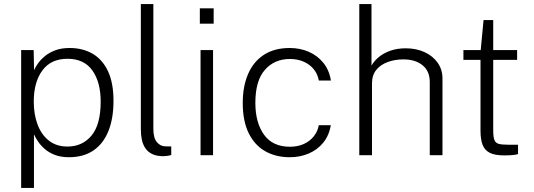

<svg xmlns="http://www.w3.org/2000/svg" viewBox="-20 -763 2626 944"><path d="M84 161V-517H145.5L147.5 -418Q154 -433 167 -451.5Q180 -470 201 -487.2Q222 -504.5 252 -515.8Q282 -527 322.5 -527Q386.5 -527 435 -499Q483.5 -471 510.8 -413.2Q538 -355.5 538 -267Q538 -181 513.2 -119Q488.5 -57 439.8 -23.5Q391 10 319 10Q279 10 249.5 -1.5Q220 -13 199.8 -30.8Q179.5 -48.5 166.8 -67.8Q154 -87 147 -102.5V161ZM311.5 -42.5Q385 -42.5 430 -96.5Q475 -150.5 475 -263.5Q475 -359 434.2 -416.5Q393.5 -474 311.5 -474Q230.5 -474 188.2 -416.5Q146 -359 146 -263.5Q146 -200.5 164.8 -150.5Q183.5 -100.5 220.5 -71.5Q257.5 -42.5 311.5 -42.5Z M783.5 5Q751 5 729.2 -5.2Q707.5 -15.5 695 -33.8Q682.5 -52 677.5 -75.8Q672.5 -99.5 672.5 -126.5V-743H734V-130Q734 -85 751 -64.5Q768 -44 792.5 -43.5L822 -43V-1Q812.5 2 801.8 3.5Q791 5 783.5 5Z M1027.5 -517V0H966V-517ZM1030.5 -722V-646.5H962.5V-722Z M1404.5 -527Q1455 -527 1497.8 -508.5Q1540.5 -490 1569.5 -454.5Q1598.5 -419 1607 -367H1547.5Q1542 -398.5 1523 -422.2Q1504 -446 1473.8 -459.5Q1443.5 -473 1405 -473Q1330 -473 1282.8 -420Q1235.5 -367 1235.5 -257Q1235.5 -160 1278 -100.8Q1320.5 -41.5 1405.5 -41.5Q1444 -41.5 1474 -55.2Q1504 -69 1523 -93Q1542 -117 1547.5 -147.5H1606.5Q1598 -96.5 1569 -61.2Q1540 -26 1497.5 -8Q1455 10 1404.5 10Q1336 10 1284 -19.5Q1232 -49 1202.8 -108.2Q1173.5 -167.5 1173.5 -257Q1173.5 -337.5 1199.5 -398.5Q1225.5 -459.5 1277 -493.2Q1328.5 -527 1404.5 -527Z M1746.5 0V-743H1806.5V-440.5Q1819.5 -463.5 1843.2 -483Q1867 -502.5 1900.2 -514Q1933.5 -525.5 1975 -525.5Q2026 -525.5 2066.8 -507Q2107.5 -488.5 2131.5 -455Q2155.5 -421.5 2155.5 -377V0H2093V-360.5Q2093 -413 2057.8 -442Q2022.5 -471 1963 -471Q1922 -471 1886.8 -458.2Q1851.5 -445.5 1830.2 -419.5Q1809 -393.5 1809 -353.5V0Z M2522.5 -468.5H2405V-121.5Q2405 -89 2411 -74.2Q2417 -59.5 2432.8 -55.5Q2448.5 -51.5 2477.5 -51.5H2527V-5.5Q2517.5 -2 2499.2 -0.5Q2481 1 2458 1Q2412.5 1 2387.5 -12Q2362.5 -25 2352.5 -51.8Q2342.5 -78.5 2342.5 -120V-468.5H2258.5V-517H2343.5L2357.5 -664.5H2405V-517H2522.5Z"/></svg>

Font: Public Sans ExtraLight
Style: Regular
Weight: 250
Designer: The Public Sans Project Authors: Dan O. Williams and USWDS (Libre Franklin designed by Pablo Impallari and Rodrigo Fuenz
Version: Version 1.007